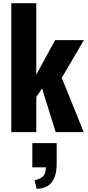

<svg xmlns="http://www.w3.org/2000/svg" viewBox="-20 -830 550 1206"><path d="M51 0V-810H208V-361L326 -578H507L368 -341L506 0H330L244 -275L208 -220V0ZM210 356 197 302Q225 297 246.5 280.5Q268 264 268 221H183V69H336V199Q336 273 306 313.5Q276 354 210 356Z"/></svg>

Font: Oswald
Style: Bold
Weight: 700
Designer: Vernon Adams
Foundry: Vernon Adams
Version: Version 4.103;gftools[0.9.33.dev8+g029e19f]